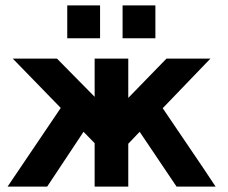

<svg xmlns="http://www.w3.org/2000/svg" viewBox="-20 -688 840 708"><path d="M228 -547V-668H349V-547ZM432 -547V-668H553V-547ZM8 0 204 -290 27 -472H190L329 -331V-472H453V-327L594 -472H756L580 -289Q585 -281 662 -168Q739 -55 775 0H631L495 -202L453 -158V0H329V-160L288 -202Q175 -32 154 0Z"/></svg>

Font: Coval
Style: Heavy
Weight: 900
Foundry: Context Ltd
Version: Version 001.000